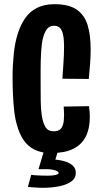

<svg xmlns="http://www.w3.org/2000/svg" viewBox="-20 -727 487 917"><path d="M224 4Q177 4 144.5 -12.5Q112 -29 92 -59Q72 -89 61 -130Q52 -160 48 -196Q44 -232 42 -273Q40 -314 40 -358Q40 -386 41.5 -413.5Q43 -441 45.5 -467Q48 -493 52.5 -517Q57 -541 64 -563Q77 -606 99 -638.5Q121 -671 156 -689Q191 -707 240 -707Q309 -707 346.5 -681Q384 -655 398.5 -607Q413 -559 413 -492Q413 -460 410.5 -424.5Q408 -389 404 -350L278 -351Q280 -382 282 -409.5Q284 -437 285 -461.5Q286 -486 286 -506Q286 -538 281.5 -560Q277 -582 267 -593Q257 -604 238 -604Q213 -604 199.5 -581.5Q186 -559 180 -518Q178 -501 176.5 -480Q175 -459 174.5 -435.5Q174 -412 174 -385.5Q174 -359 174 -331Q174 -284 174.5 -245Q175 -206 179 -179Q185 -139 197.5 -119.5Q210 -100 236 -100Q256 -100 266.5 -108.5Q277 -117 281.5 -134Q286 -151 286 -177Q286 -185 285.5 -196Q285 -207 284 -218L405 -220Q407 -207 408 -194Q409 -181 409 -169Q409 -113 389.5 -74.5Q370 -36 329.5 -16Q289 4 224 4ZM186 170Q167 170 149 168.5Q131 167 113 166L129 108Q134 109 147.5 110Q161 111 177.5 111.5Q194 112 209 112Q232 112 246 108.5Q260 105 260 99Q260 90 236.5 84.5Q213 79 164 81L185 33Q264 32 303 48.5Q342 65 342 98Q342 125 319.5 140.5Q297 156 261 163Q225 170 186 170ZM255 0 231 81H164L188 0Z"/></svg>

Font: Truculenta ExtraBold
Style: Regular
Weight: 800
Version: Version 1.002